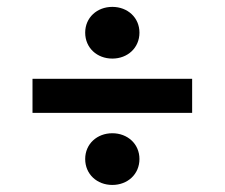

<svg xmlns="http://www.w3.org/2000/svg" viewBox="-20 -603 640 547"><path d="M300 -436.1C343.4 -436.1 377.3 -466.5 377.3 -510C377.3 -553 343.4 -583.4 300 -583.4C256.6 -583.4 222.7 -553 222.7 -510C222.7 -466.5 256.6 -436.1 300 -436.1ZM300 -76.1C343.4 -76.1 377.3 -106.5 377.3 -150C377.3 -193 343.4 -223.4 300 -223.4C256.6 -223.4 222.7 -193 222.7 -150C222.7 -106.5 256.6 -76.1 300 -76.1ZM72.6 -281.5H527.4V-378.5H72.6V-281.5Z"/></svg>

Font: Source Code Variable
Style: Italic
Weight: 400
Italic angle: -11°
Monospace: yes
Designer: Paul D. Hunt, Teo Tuominen
Foundry: Adobe Systems Incorporated
Version: Version 1.005;PS 1.0;hotconv 16.6.54;makeotf.lib2.5.65590